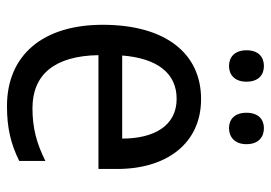

<svg xmlns="http://www.w3.org/2000/svg" viewBox="-133 -633 776 550"><g transform="rotate(90 255.0 -358.0)"><path d="M124 -676C124 -642 144 -626 169 -626C194 -626 214 -642 214 -676C214 -711 194 -726 169 -726C144 -726 124 -711 124 -676ZM303 -676C303 -642 322 -626 347 -626C372 -626 393 -642 393 -676C393 -711 372 -726 347 -726C323 -726 303 -711 303 -676ZM264 -546C132 -546 51 -443 51 -264C51 -94 137 10 284 10C347 10 392 -1 441 -25V-100C391 -75 347 -63 290 -63C193 -63 140 -127 138 -252H464V-306C464 -447 391 -546 264 -546ZM263 -476C342 -476 377 -409 377 -320H139C147 -421 190 -476 263 -476Z"/></g></svg>

Font: Noto Sans Bengali UI SemiCondensed
Style: Regular
Weight: 400
Width: 4
Designer: Jelle Bosma - Monotype Design Team
Foundry: Monotype Imaging Inc.
Version: Version 2.003